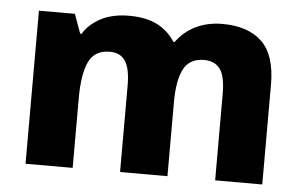

<svg xmlns="http://www.w3.org/2000/svg" viewBox="-44 -623 1074 686"><g transform="rotate(5 493.0 -279.5)"><path d="M727 -559Q820 -559 869.5 -511.5Q919 -464 919 -358V0H750V-310Q750 -373 731 -399Q712 -425 674 -425Q621 -425 600 -384Q579 -343 579 -266V0H409V-310Q409 -371 391 -398Q373 -425 336 -425Q280 -425 259.5 -379.5Q239 -334 239 -250V0H70V-549H199L224 -480H229Q251 -516 292.5 -537.5Q334 -559 393 -559Q454 -559 494 -538.5Q534 -518 558 -480H563Q590 -518 632.5 -538.5Q675 -559 727 -559Z"/></g></svg>

Font: Noto Sans Lao Looped ExtraBold
Style: Regular
Weight: 800
Designer: Mark Frömberg, Ben Mitchell
Foundry: The Fontpad Ltd
Version: Version 1.002; ttfautohint (v1.8.4.7-5d5b)